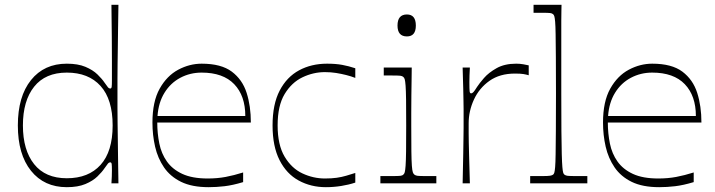

<svg xmlns="http://www.w3.org/2000/svg" viewBox="-20 -760 2964 796"><path d="M257 16Q163 16 108.5 -52Q54 -120 54 -240Q54 -360 108.5 -428Q163 -496 257 -496Q303 -496 334 -483Q365 -470 384 -451.5Q403 -433 413 -418Q424 -402 428 -397.5Q432 -393 437 -393Q442 -393 443 -400Q444 -407 444 -427Q444 -462 444 -510Q444 -558 443.5 -607Q443 -656 442.5 -692.5Q442 -729 442 -740H471Q470 -687 469.5 -644Q469 -601 468.5 -564Q468 -527 467.5 -495Q467 -463 467 -433Q467 -403 467 -373Q467 -343 467 -312.5Q467 -282 467.5 -249Q468 -216 468.5 -178.5Q469 -141 469.5 -97Q470 -53 471 0H442Q443 -14 443.5 -28Q444 -42 444 -53Q444 -73 443 -80Q442 -87 437 -87Q432 -87 428 -82.5Q424 -78 413 -62Q403 -47 384 -28.5Q365 -10 334 3Q303 16 257 16ZM257 -21Q347 -21 397 -76.5Q447 -132 447 -240Q447 -348 397 -403.5Q347 -459 257 -459Q168 -459 121.5 -400.5Q75 -342 75 -240Q75 -138 121.5 -79.5Q168 -21 257 -21Z M845 16Q776 16 731 -6Q686 -28 660 -66Q634 -104 623 -152Q612 -200 612 -252Q612 -339 642 -392.5Q672 -446 719 -471Q766 -496 816 -496Q897 -496 941 -463Q985 -430 1002.5 -375Q1020 -320 1020 -252H632Q632 -207 640.5 -165Q649 -123 672 -90.5Q695 -58 736 -39Q777 -20 841 -20Q881 -20 915.5 -26.5Q950 -33 988 -45V-5Q945 8 911 12Q877 16 845 16ZM997 -279Q997 -363 951 -411Q905 -459 816 -459Q768 -459 727.5 -437.5Q687 -416 662 -375.5Q637 -335 633 -279Z M1331 16Q1269 16 1218.5 -11.5Q1168 -39 1139 -96Q1110 -153 1110 -240Q1110 -328 1139.5 -384.5Q1169 -441 1220 -468.5Q1271 -496 1336 -496Q1372 -496 1399 -491Q1426 -486 1453 -477V-437Q1435 -444 1415 -449Q1395 -454 1373.5 -457.5Q1352 -461 1327 -461Q1279 -461 1234 -439.5Q1189 -418 1160 -370Q1131 -322 1131 -240Q1131 -159 1160 -110.5Q1189 -62 1234 -41Q1279 -20 1327 -20Q1355 -20 1376 -23Q1397 -26 1415.5 -31.5Q1434 -37 1453 -43V-3Q1426 6 1394.5 11Q1363 16 1331 16Z M1557 0V-30Q1571 -30 1582.5 -30Q1594 -30 1602 -30Q1630 -30 1639 -31Q1648 -32 1652 -36Q1656 -39 1658 -46Q1660 -53 1661.5 -73Q1663 -93 1663.5 -132.5Q1664 -172 1664 -240Q1664 -307 1663.5 -346Q1663 -385 1661.5 -404.5Q1660 -424 1658 -431Q1656 -438 1652 -441Q1648 -445 1639.5 -446Q1631 -447 1606 -447Q1599 -447 1590.5 -447Q1582 -447 1571 -447V-480H1687Q1687 -469 1686.5 -437Q1686 -405 1685.5 -365.5Q1685 -326 1685 -291.5Q1685 -257 1685 -240Q1685 -172 1685.5 -132.5Q1686 -93 1687.5 -73Q1689 -53 1691.5 -46Q1694 -39 1698 -36Q1703 -32 1712 -31Q1721 -30 1750 -30Q1758 -30 1767.5 -30Q1777 -30 1789 -30V0ZM1667 -609Q1628 -609 1628 -654Q1628 -700 1667 -700Q1704 -700 1704 -654Q1704 -609 1667 -609Z M1898 0Q1900 -78 1900.5 -121.5Q1901 -165 1901.5 -189Q1902 -213 1902 -229.5Q1902 -246 1902 -269Q1902 -292 1902 -307.5Q1902 -323 1901.5 -342Q1901 -361 1900.5 -392.5Q1900 -424 1898 -480H1928Q1927 -464 1926.5 -447.5Q1926 -431 1926 -420Q1926 -390 1927 -381.5Q1928 -373 1933 -373Q1938 -373 1943 -378.5Q1948 -384 1958 -400Q1967 -414 1986.5 -436.5Q2006 -459 2039 -477.5Q2072 -496 2120 -496Q2135 -496 2149.5 -493.5Q2164 -491 2172 -489V-448Q2162 -451 2150 -453Q2138 -455 2115 -455Q2052 -455 2009.5 -425Q1967 -395 1945 -347.5Q1923 -300 1923 -249Q1923 -224 1923 -207Q1923 -190 1923.5 -168Q1924 -146 1925 -107.5Q1926 -69 1928 0Z M2178 0V-30Q2193 -30 2205 -30Q2217 -30 2226 -30Q2252 -30 2260.5 -31.5Q2269 -33 2273 -36Q2276 -38 2278 -44Q2280 -50 2281.5 -67.5Q2283 -85 2283.5 -120.5Q2284 -156 2284.5 -216.5Q2285 -277 2285 -371Q2285 -463 2284.5 -523Q2284 -583 2283.5 -618Q2283 -653 2281.5 -670Q2280 -687 2278 -693Q2276 -699 2273 -701Q2269 -705 2260.5 -706Q2252 -707 2228 -707Q2221 -707 2212 -707Q2203 -707 2192 -707V-740H2308Q2308 -731 2307.5 -715.5Q2307 -700 2307 -674Q2307 -648 2307 -607.5Q2307 -567 2307 -509Q2307 -451 2307 -371Q2307 -277 2307.5 -216.5Q2308 -156 2309 -120.5Q2310 -85 2311.5 -67.5Q2313 -50 2315 -44Q2317 -38 2320 -36Q2325 -32 2334 -31Q2343 -30 2373 -30Q2381 -30 2391.5 -30Q2402 -30 2415 -30V0Z M2713 16Q2644 16 2599 -6Q2554 -28 2528 -66Q2502 -104 2491 -152Q2480 -200 2480 -252Q2480 -339 2510 -392.5Q2540 -446 2587 -471Q2634 -496 2684 -496Q2765 -496 2809 -463Q2853 -430 2870.5 -375Q2888 -320 2888 -252H2500Q2500 -207 2508.5 -165Q2517 -123 2540 -90.5Q2563 -58 2604 -39Q2645 -20 2709 -20Q2749 -20 2783.5 -26.5Q2818 -33 2856 -45V-5Q2813 8 2779 12Q2745 16 2713 16ZM2865 -279Q2865 -363 2819 -411Q2773 -459 2684 -459Q2636 -459 2595.5 -437.5Q2555 -416 2530 -375.5Q2505 -335 2501 -279Z"/></svg>

Font: Ojuju ExtraLight
Style: Regular
Weight: 200
Designer: Chisaokwu Joboson, Mirko Velimirovic
Foundry: Udi Foundry
Version: Version 1.000